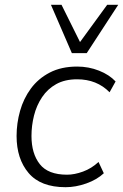

<svg xmlns="http://www.w3.org/2000/svg" viewBox="-20 -771 512 799"><path d="M253 8Q149 8 99 -51Q49 -110 49 -205Q49 -258 63.5 -309.5Q78 -361 108.5 -402.5Q139 -444 187 -469Q235 -494 301 -494Q349 -494 392 -477Q435 -460 461 -432L436 -387Q383 -441 301 -441Q250 -441 214 -421Q178 -401 155 -366.5Q132 -332 121.5 -290Q111 -248 111 -205Q111 -132 145.5 -88Q180 -44 259 -44Q290 -44 325.5 -57Q361 -70 390 -97L412 -50Q383 -23 339 -7.5Q295 8 253 8ZM279 -550 192 -751H236L313 -596L426 -751H472L341 -550Z"/></svg>

Font: Nunito Sans Light
Style: Italic
Weight: 300
Italic angle: -9°
Designer: Vernon Adams
Foundry: Vernon Adams
Version: Version 3.006; ttfautohint (v1.8.3)